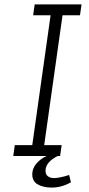

<svg xmlns="http://www.w3.org/2000/svg" viewBox="-20 -706 404 869"><path d="M342 -637H263L180 -49H259L252 0H40L47 -49H126L209 -637H130L137 -686H349ZM214 143Q177 143 151.5 129Q126 115 126 83Q126 56 145 34Q164 12 191 0H241Q186 28 186 67Q186 84 197 92Q208 100 224 100Q249 100 293 86L301 119Q259 143 214 143Z"/></svg>

Font: Chivo Thin Italic
Style: Regular
Weight: 100
Italic angle: -8.05°
Designer: Hector Gatti
Foundry: Omnibus-Type
Version: Version 1.007